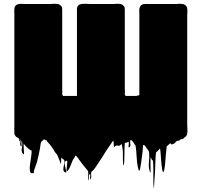

<svg xmlns="http://www.w3.org/2000/svg" viewBox="-20 -721 1053 1003"><path d="M958 -22Q958 -23 957 -19Q956 -15 956 -16Q954 -12 953 -11Q952 -9 949 -6.5Q946 -4 943 -2Q939 1 939 2Q939 3 935 5Q932 6 929 6Q926 6 923 8Q916 11 917.5 11Q919 11 920.5 10.5Q922 10 915 14Q912 15 909 14.5Q906 14 903 16Q898 20 894 25Q890 30 883 32Q877 35 874.5 32.5Q872 30 869 27L866 30Q863 33 860 36Q857 39 854 41Q853 42 852.5 42Q852 42 852 42Q852 42 851.5 42Q851 42 851 43Q848 65 846.5 86Q845 107 843 129Q842 136 841.5 144Q841 152 839 160Q838 164 837.5 168Q837 172 835 176Q835 177 833.5 177.5Q832 178 831 177Q829 173 827 162.5Q825 152 824 142Q823 132 823 131Q821 111 820 92Q819 73 816 54Q816 54 815.5 54.5Q815 55 813 58Q812 59 810.5 60.5Q809 62 807 64Q808 63 803.5 67.5Q799 72 797 74Q796 74 796 74.5Q796 75 795 75Q793 90 792 117Q791 144 790 171.5Q789 199 787 214Q787 221 786 235Q785 249 784.5 257.5Q784 266 783 259Q781 244 781 216Q781 188 781 160.5Q781 133 779 118Q779 116 777.5 116.5Q776 117 775 116Q774 115 772 111Q771 109 769.5 104.5Q768 100 767 102Q766 111 766 127Q766 143 766.5 157.5Q767 172 766.5 178.5Q766 185 763 176Q755 153 758 126.5Q761 100 759 78Q759 72 756 67Q753 62 752 61Q752 61 747 54.5Q742 48 740 44L738 42Q737 40 735.5 38.5Q734 37 732 36Q729 36 727 39Q726 51 725.5 63Q725 75 723 87Q723 88 721 101Q719 114 717.5 127Q716 140 715 142L712 161Q711 163 710.5 165.5Q710 168 708 170Q707 172 704 167Q703 163 702 159Q701 155 700 151Q695 128 693.5 94.5Q692 61 688 39L683 33Q683 32 682.5 32Q682 32 682 31Q678 26 675.5 21Q673 16 668 13Q667 12 666 12Q665 12 664 11Q660 11 660 13Q659 22 661 32.5Q663 43 656 48Q650 52 652 39.5Q654 27 652 20Q652 18 650.5 19.5Q649 21 648 21Q647 22 646 22Q645 22 644 23L636 25Q632 25 632 26Q630 48 630 80.5Q630 113 628 136Q628 138 626 141.5Q624 145 624 143Q621 110 622 86Q623 62 615 30Q613 33 610.5 35.5Q608 38 604 40Q601 41 598 40.5Q595 40 592 39Q585 39 580 43Q579 44 578 46Q577 48 576 47Q574 39 574 30Q574 21 572 13Q570 16 567 19.5Q564 23 562 27Q549 45 537 63Q525 81 514 100Q505 113 496.5 126.5Q488 140 479 153L469 166L460 175Q459 175 458.5 175.5Q458 176 457 176Q455 186 456.5 197Q458 208 452 216Q450 220 450.5 212Q451 204 451.5 195Q452 186 448 189Q444 192 444 202Q444 212 445 219Q446 226 444 221Q439 210 440.5 197Q442 184 440 171Q439 171 437.5 170Q436 169 437 169Q434 166 433 164Q432 162 429 159Q419 147 410 136Q401 125 393 113Q391 109 388 105Q385 101 381 97Q380 95 377 93.5Q374 92 373 93Q372 94 371.5 97Q371 100 369 102Q363 113 363 112.5Q363 112 364.5 108.5Q366 105 366 105Q366 105 360 116Q356 125 352.5 134.5Q349 144 345 153Q341 162 333 172Q328 174 328 175Q327 166 329 151Q331 136 331.5 125.5Q332 115 324 120Q317 123 318 134Q319 145 322 156.5Q325 168 326 175Q327 182 320 179Q311 175 311 164Q311 153 314.5 139.5Q318 126 316 116Q316 116 313 113L305 107Q302 101 301 103Q299 110 299.5 118Q300 126 297 134Q296 137 295 131Q294 125 293 122L281 93Q280 90 278.5 87.5Q277 85 275 83L269 76Q268 75 267.5 74Q267 73 266 72Q264 70 262 64L253 51Q248 43 242 35.5Q236 28 229 21Q227 18 224.5 15Q222 12 220 8Q218 12 218 12Q217 13 216 11.5Q215 10 214 9Q210 7 210 7Q210 7 209.5 7Q209 7 209 6Q209 7 208.5 7.5Q208 8 208 8L202 14L195 20Q192 30 191 39.5Q190 49 188 59Q185 75 181.5 90.5Q178 106 174 122Q171 131 170 135Q169 139 165 148Q164 151 163.5 154Q163 157 161 160Q160 162 159 167Q158 172 157 170Q156 169 156 169Q158 174 157.5 179Q157 184 149 184Q138 185 136 171Q134 157 137 136.5Q140 116 143 96Q146 76 145 65Q145 64 141 64L134 60Q130 57 126 53.5Q122 50 118 46L107 34Q106 33 105 30.5Q104 28 104 30Q103 38 104 53.5Q105 69 105.5 79Q106 89 100 82Q90 71 94 53.5Q98 36 96 21Q96 19 94.5 17Q93 15 93 16Q91 23 92.5 35Q94 47 89 42Q84 35 86 25.5Q88 16 86 8Q85 5 84.5 11Q84 17 82 17Q80 17 80.5 13.5Q81 10 80 7L77 0Q76 0 75.5 -0.5Q75 -1 74 -1Q74 -1 73.5 -1Q73 -1 72 -2Q71 -2 70.5 -2.5Q70 -3 69 -3L63 -8Q56 -15 55 -23V-33Q54 -40 54.5 -46.5Q55 -53 55 -59V-653Q55 -658 54.5 -663.5Q54 -669 55 -673Q55 -691 71 -698Q70 -698 73.5 -698.5Q77 -699 76 -699Q76 -700 80 -700Q82 -701 88 -701Q95 -701 101.5 -700.5Q108 -700 114 -700H241Q249 -700 259 -701Q269 -702 278 -700Q284 -700 287 -699Q293 -696 297 -692Q303 -688 304 -681.5Q305 -675 305 -670V-256Q305 -249 305.5 -242Q306 -235 305 -228L309 -220H382V-678Q385 -697 405 -700Q418 -702 431 -701Q444 -700 457 -700H570Q578 -700 588.5 -701Q599 -702 609 -700Q611 -699 613 -699Q615 -699 617 -697Q619 -697 622 -694Q629 -689 630.5 -683Q632 -677 632 -670V-256Q632 -249 632.5 -242Q633 -235 632 -228L636 -220H692L708 -224V-649Q708 -657 707.5 -666Q707 -675 710 -682Q715 -698 734 -700Q741 -701 748.5 -700.5Q756 -700 763 -700H899Q907 -700 916 -701Q925 -702 933 -700Q940 -700 947 -695L953 -689Q955 -687 957 -681Q958 -677 958.5 -673Q959 -669 959 -664Q959 -658 958.5 -652Q958 -646 958 -641V-71Q958 -59 959 -46.5Q960 -34 958 -22Z"/></svg>

Font: Rubik Wet Paint
Style: Regular
Weight: 400
Designer: Hubert and Fischer, NaN
Foundry: Hubert and Fischer, NaN
Version: Version 2.200